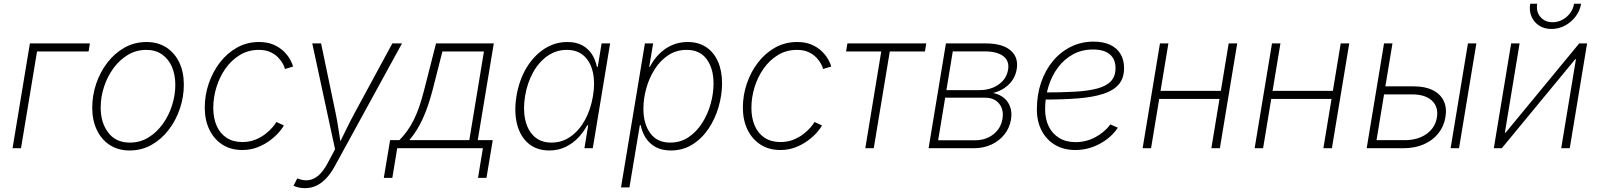

<svg xmlns="http://www.w3.org/2000/svg" viewBox="-20 -772 8332 1000"><path d="M448.2 -545.9 441.4 -503.9H172.9L89.4 0H45.4L135.7 -545.9Z M655.3 11.7Q595.7 11.7 552 -16.6Q508.3 -44.9 484.4 -95.2Q460.4 -145.5 460.4 -210.9Q460.4 -274.4 480.7 -335.2Q501 -396 538.8 -445.3Q576.7 -494.6 628.4 -523.9Q680.2 -553.2 743.2 -553.2Q802.2 -553.2 845.9 -525.1Q889.6 -497.1 913.6 -447Q937.5 -397 937.5 -330.6Q937.5 -267.6 917 -206.5Q896.5 -145.5 858.9 -96.2Q821.3 -46.9 769.5 -17.6Q717.8 11.7 655.3 11.7ZM656.2 -29.3Q710 -29.3 753.4 -56.2Q796.9 -83 828.1 -126.7Q859.4 -170.4 876.2 -223.6Q893.1 -276.9 893.1 -329.6Q893.1 -382.8 875.5 -423.8Q857.9 -464.8 824 -488.5Q790 -512.2 741.7 -512.2Q689.9 -512.2 646.7 -486.6Q603.5 -460.9 571.5 -417.5Q539.6 -374 522 -320.6Q504.4 -267.1 504.4 -211.9Q504.4 -132.3 544.2 -80.8Q584 -29.3 656.2 -29.3Z M1241.7 9.3Q1182.1 9.3 1138.4 -18.8Q1094.7 -46.9 1070.6 -96.7Q1046.4 -146.5 1046.4 -211.9Q1046.4 -275.4 1066.9 -336.2Q1087.4 -397 1125 -446Q1162.6 -495.1 1214.4 -524.2Q1266.1 -553.2 1329.1 -553.2Q1373 -553.2 1405.3 -539.1Q1437.5 -524.9 1458.7 -503.7Q1480 -482.4 1491.7 -460.9Q1503.4 -439.5 1506.3 -425.3L1463.9 -412.6Q1462.4 -422.4 1453.9 -438.7Q1445.3 -455.1 1429.4 -471.9Q1413.6 -488.8 1388.7 -500.5Q1363.8 -512.2 1328.1 -512.2Q1273.4 -512.2 1229.5 -485.6Q1185.5 -459 1154.5 -415Q1123.5 -371.1 1107.2 -317.6Q1090.8 -264.2 1090.8 -210Q1090.8 -157.2 1108.4 -116.9Q1126 -76.7 1159.9 -54.4Q1193.8 -32.2 1242.2 -32.2Q1278.8 -32.2 1309.3 -44.4Q1339.8 -56.6 1362.8 -74.7Q1385.7 -92.8 1400.1 -109.9Q1414.6 -127 1419.4 -136.7L1458.5 -118.7Q1451.2 -104 1432.6 -82.8Q1414.1 -61.5 1386 -40.5Q1357.9 -19.5 1321.5 -5.1Q1285.2 9.3 1241.7 9.3Z M1508.8 195.3 1528.3 157.2 1534.2 159.2Q1564 170.4 1590.6 165.8Q1617.2 161.1 1640.9 139.9Q1664.6 118.7 1685.5 79.6L1725.1 5.4L1606.4 -545.9H1652.3L1728 -183.6Q1736.8 -140.6 1743.2 -97.9Q1749.5 -55.2 1756.3 -13.7H1741.7Q1762.7 -55.2 1783.2 -97.9Q1803.7 -140.6 1827.1 -183.6L2023.4 -545.9H2073.7L1722.2 96.2Q1701.7 133.3 1677.7 158.2Q1653.8 183.1 1626.5 195.6Q1599.1 208 1567.9 208Q1551.8 208 1536.1 204.6Q1520.5 201.2 1508.8 195.3Z M1979 154.3 2011.7 -42H2060.1Q2082 -64.5 2100.6 -90.1Q2119.1 -115.7 2135 -147.5Q2150.9 -179.2 2164.3 -218.5Q2177.7 -257.8 2189.9 -306.2L2251 -545.9H2551.8L2468.3 -42H2546.4L2513.7 154.3H2469.7L2495.1 0H2048.8L2023.4 154.3ZM2111.8 -42H2424.3L2500.5 -503.9H2284.2L2233.9 -306.2Q2211.4 -219.2 2182.6 -155.3Q2153.8 -91.3 2111.8 -42Z M2840.8 11.7Q2775.4 11.7 2732.4 -24.7Q2689.5 -61 2673.1 -125Q2656.7 -189 2669.9 -271.5Q2683.6 -354 2721.4 -417.5Q2759.3 -481 2814.5 -517.1Q2869.6 -553.2 2935.1 -553.2Q2981.4 -553.2 3013.2 -535.6Q3044.9 -518.1 3063.5 -488.5Q3082 -459 3088.9 -423.8H3093.3L3113.3 -545.9H3157.7L3067.4 0H3023.9L3043.5 -119.1H3038.1Q3019.5 -84 2991 -54.2Q2962.4 -24.4 2924.8 -6.3Q2887.2 11.7 2840.8 11.7ZM2852.5 -29.3Q2907.7 -29.3 2952.4 -61Q2997.1 -92.8 3027.1 -147.7Q3057.1 -202.6 3068.4 -272Q3080.1 -341.3 3067.9 -395.5Q3055.7 -449.7 3021.5 -481Q2987.3 -512.2 2932.1 -512.2Q2876.5 -512.2 2831.3 -480.5Q2786.1 -448.7 2756.1 -394.3Q2726.1 -339.8 2714.8 -272Q2703.6 -203.6 2715.6 -148.7Q2727.5 -93.8 2762.2 -61.5Q2796.9 -29.3 2852.5 -29.3Z M3214.4 204.1 3338.9 -545.9H3381.8L3361.3 -423.8H3364.7Q3382.8 -459.5 3411.4 -489Q3439.9 -518.6 3477.8 -535.9Q3515.6 -553.2 3561.5 -553.2Q3618.2 -553.2 3658.2 -526.4Q3698.2 -499.5 3719.5 -451.2Q3740.7 -402.8 3740.7 -338.9Q3740.7 -277.3 3722.7 -215.1Q3704.6 -152.8 3670.2 -101.6Q3635.7 -50.3 3586.2 -19.3Q3536.6 11.7 3474.1 11.7Q3426.8 11.7 3394.3 -6.3Q3361.8 -24.4 3342.8 -54.7Q3323.7 -85 3316.9 -120.1H3312.5L3258.3 204.1ZM3470.7 -29.3Q3523.9 -29.3 3565.7 -57.1Q3607.4 -85 3636.7 -130.6Q3666 -176.3 3681.2 -230.5Q3696.3 -284.7 3696.3 -337.4Q3696.3 -414.6 3660.9 -463.4Q3625.5 -512.2 3556.6 -512.2Q3502.9 -512.2 3461.2 -484.9Q3419.4 -457.5 3390.4 -412.1Q3361.3 -366.7 3346.2 -312.5Q3331.1 -258.3 3331.1 -204.6Q3331.1 -127 3366.9 -78.1Q3402.8 -29.3 3470.7 -29.3Z M4044.4 9.3Q3984.9 9.3 3941.2 -18.8Q3897.5 -46.9 3873.3 -96.7Q3849.1 -146.5 3849.1 -211.9Q3849.1 -275.4 3869.6 -336.2Q3890.1 -397 3927.7 -446Q3965.3 -495.1 4017.1 -524.2Q4068.8 -553.2 4131.8 -553.2Q4175.8 -553.2 4208 -539.1Q4240.2 -524.9 4261.5 -503.7Q4282.7 -482.4 4294.4 -460.9Q4306.2 -439.5 4309.1 -425.3L4266.6 -412.6Q4265.1 -422.4 4256.6 -438.7Q4248 -455.1 4232.2 -471.9Q4216.3 -488.8 4191.4 -500.5Q4166.5 -512.2 4130.9 -512.2Q4076.2 -512.2 4032.2 -485.6Q3988.3 -459 3957.3 -415Q3926.3 -371.1 3909.9 -317.6Q3893.6 -264.2 3893.6 -210Q3893.6 -157.2 3911.1 -116.9Q3928.7 -76.7 3962.6 -54.4Q3996.6 -32.2 4044.9 -32.2Q4081.5 -32.2 4112.1 -44.4Q4142.6 -56.6 4165.5 -74.7Q4188.5 -92.8 4202.9 -109.9Q4217.3 -127 4222.2 -136.7L4261.2 -118.7Q4253.9 -104 4235.4 -82.8Q4216.8 -61.5 4188.7 -40.5Q4160.6 -19.5 4124.3 -5.1Q4087.9 9.3 4044.4 9.3Z M4486.8 0 4569.8 -503.9H4386.7L4393.6 -545.9H4804.2L4797.4 -503.9H4614.3L4530.8 0Z M4816.4 0 4906.7 -545.9H5113.8Q5200.2 -545.9 5242.9 -510Q5285.6 -474.1 5275.4 -412.1Q5267.6 -364.7 5234.6 -332.5Q5201.7 -300.3 5152.8 -287.6Q5185.1 -281.2 5208 -262.7Q5231 -244.1 5241.2 -215.6Q5251.5 -187 5245.6 -149.4Q5238.3 -105.5 5211.4 -71.8Q5184.6 -38.1 5143.6 -19Q5102.5 0 5051.8 0ZM4866.2 -41.5H5059.1Q5113.8 -41.5 5153.1 -71.8Q5192.4 -102.1 5201.2 -152.8Q5209 -201.2 5183.8 -232.2Q5158.7 -263.2 5109.9 -263.2H4902.8ZM4909.2 -302.7H5080.6Q5140.1 -302.7 5181.4 -332Q5222.7 -361.3 5230.5 -409.7Q5237.8 -455.1 5205.3 -479.7Q5172.9 -504.4 5106.9 -504.4H4942.4Z M5580.1 9.3Q5520.5 9.3 5475.3 -17.3Q5430.2 -43.9 5405.3 -91.6Q5380.4 -139.2 5380.4 -202.1Q5380.4 -277.8 5402.3 -342.3Q5424.3 -406.7 5464.4 -454.6Q5504.4 -502.4 5558.3 -528.8Q5612.3 -555.2 5675.8 -555.2Q5726.1 -555.2 5761.5 -538.8Q5796.9 -522.5 5815.7 -491.5Q5834.5 -460.4 5834.5 -417Q5834.5 -364.7 5806.9 -332.5Q5779.3 -300.3 5725.6 -283Q5671.9 -265.6 5593.5 -259.5Q5515.1 -253.4 5413.6 -253.4L5417.5 -290.5Q5507.8 -290.5 5577.4 -294.4Q5647 -298.3 5694.1 -310.8Q5741.2 -323.2 5765.6 -348.6Q5790 -374 5790 -417Q5790 -464.4 5759.8 -489.3Q5729.5 -514.2 5672.9 -514.2Q5614.7 -514.2 5568.6 -489Q5522.5 -463.9 5490 -420.2Q5457.5 -376.5 5440.4 -320.6Q5423.3 -264.6 5423.3 -202.6Q5423.3 -152.3 5442.1 -113.8Q5460.9 -75.2 5496.6 -53.5Q5532.2 -31.7 5582 -31.7Q5636.7 -31.7 5684.8 -57.4Q5732.9 -83 5763.2 -124L5802.2 -106.9Q5767.1 -54.7 5707.3 -22.7Q5647.5 9.3 5580.1 9.3Z M6352.5 -298.8 6345.7 -256.8H6005.4L6012.7 -298.8ZM6065.4 -545.9 5975.1 0H5931.2L6021.5 -545.9ZM6423.8 -545.9 6333.5 0H6289.1L6379.4 -545.9Z M6936 -298.8 6929.2 -256.8H6588.9L6596.2 -298.8ZM6648.9 -545.9 6558.6 0H6514.6L6605 -545.9ZM7007.3 -545.9 6917 0H6872.6L6962.9 -545.9Z M7184.6 -322.3H7342.3Q7402.8 -322.3 7442.6 -302.2Q7482.4 -282.2 7499.5 -246.1Q7516.6 -210 7508.3 -161.6Q7500.5 -113.8 7471.2 -77.1Q7441.9 -40.5 7395.5 -20.3Q7349.1 0 7289.1 0H7098.1L7188.5 -545.9H7232.4L7149.4 -42H7295.9Q7364.3 -42 7409.7 -74.2Q7455.1 -106.4 7463.9 -160.6Q7472.7 -215.3 7438 -247.8Q7403.3 -280.3 7335.4 -280.3H7177.2ZM7535.2 0 7625.5 -545.9H7669.4L7579.1 0Z M8155.8 0H8111.3L8188 -463.9H8184.6L7801.8 0H7760.3L7850.6 -545.9H7894.5L7817.9 -81.1H7821.8L8205.1 -545.9H8246.1ZM8060.1 -621.1Q8023.4 -621.1 7996.3 -638.7Q7969.2 -656.2 7956.5 -686Q7943.8 -715.8 7949.7 -752.4H7986.3Q7979.5 -711.4 8002.9 -683.8Q8026.4 -656.2 8066.4 -656.2Q8093.3 -656.2 8117.2 -668.9Q8141.1 -681.6 8157.5 -703.4Q8173.8 -725.1 8178.2 -752.4H8214.8Q8209 -715.8 8186.3 -686Q8163.6 -656.2 8130.6 -638.7Q8097.7 -621.1 8060.1 -621.1Z"/></svg>

Font: Inter ExtraLight
Style: Italic
Weight: 250
Italic angle: -9.3988°
Designer: Rasmus Andersson
Foundry: rsms
Version: Version 4.001;git-66647c0bb